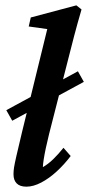

<svg xmlns="http://www.w3.org/2000/svg" viewBox="-20 -700 338 728"><path d="M80.1 7.8Q55.7 7.8 43.5 -4.4Q31.2 -16.6 31.2 -39.1Q31.2 -51.8 33.2 -64.9Q35.2 -78.1 42 -107.9Q48.8 -137.7 63.5 -199.2L159.2 -589.8L88.9 -599.6L96.7 -633.8L269.5 -679.7L289.1 -664.1Q273.4 -610.4 261.2 -564Q249 -517.6 237.3 -470.7L166 -191.4Q159.2 -164.1 153.8 -138.7Q148.4 -113.3 145.5 -94.2Q142.6 -75.2 142.6 -66.4Q163.1 -78.1 182.1 -96.7Q201.2 -115.2 220.7 -139.6L248 -108.4Q223.6 -76.2 194.8 -49.8Q166 -23.4 136.2 -7.8Q106.4 7.8 80.1 7.8ZM26.4 -242.2 3.9 -282.2 275.4 -429.7 297.9 -389.6Z"/></svg>

Font: Crimson Pro SemiBold
Style: Italic
Weight: 600
Italic angle: -12°
Designer: Jacques Le Bailly
Foundry: Baron von Fonthausen
Version: Version 1.003